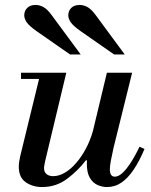

<svg xmlns="http://www.w3.org/2000/svg" viewBox="-20 -744 611 776"><path d="M150 12Q112 12 84 -7.5Q56 -27 56 -70Q56 -89 62 -114L144 -450H248L162 -91Q161 -84 159.5 -77.5Q158 -71 158 -65Q158 -48 168.5 -40Q179 -32 195 -32Q218 -32 242 -46Q266 -60 288 -85.5Q310 -111 327.5 -144Q345 -177 356 -216L334 -96H327Q296 -55 251.5 -21.5Q207 12 150 12ZM65 -425V-450H224V-425ZM412 12Q393 12 374 3.5Q355 -5 343 -25.5Q331 -46 331 -82Q331 -96 333.5 -114Q336 -132 341 -154L412 -450H514L439 -147Q432 -116 428 -94.5Q424 -73 424 -60Q424 -30 444 -30Q465 -30 490.5 -61.5Q516 -93 544 -151L564 -142Q544 -94 521 -59.5Q498 -25 471.5 -6.5Q445 12 412 12ZM441 -524 306 -618Q275 -640 265.5 -654.5Q256 -669 256 -682Q256 -700 268 -712Q280 -724 302 -724Q318 -724 333.5 -715.5Q349 -707 366 -684L484 -524ZM263 -524 128 -618Q97 -640 87.5 -654.5Q78 -669 78 -682Q78 -700 90 -712Q102 -724 124 -724Q140 -724 155.5 -715.5Q171 -707 188 -684L306 -524Z"/></svg>

Font: Libre Bodoni
Style: Italic
Weight: 400
Italic angle: -13°
Designer: Pablo Impallari, Rodrigo Fuenzalida
Foundry: Impallari Type
Version: Version 2.005;gftools[0.9.23]